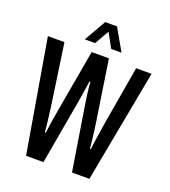

<svg xmlns="http://www.w3.org/2000/svg" viewBox="-155 -987 973 1100"><g transform="rotate(20 331.0 -437.5)"><path d="M132 0 15 -687H116L170 -313Q177 -260 180.5 -229.5Q184 -199 185.5 -184Q187 -169 187 -163H193Q194 -168 196 -185Q198 -202 201.5 -225Q205 -248 209 -271.5Q213 -295 216 -313L282 -687H387L444 -313Q448 -288 451 -262.5Q454 -237 457 -212Q460 -187 462 -163H468Q468 -168 470 -184.5Q472 -201 475.5 -223.5Q479 -246 482.5 -270Q486 -294 489 -313L553 -687H647L518 0H412L352 -375Q346 -415 341.5 -445.5Q337 -476 335.5 -495.5Q334 -515 334 -524H328Q327 -515 322.5 -488Q318 -461 313.5 -430Q309 -399 304 -374L238 0ZM220 -742 296 -875H368L444 -742H381L314 -864H352L283 -742Z"/></g></svg>

Font: Archivo ExtraCondensed Medium
Style: Regular
Weight: 500
Width: 2
Designer: Hector Gatti
Foundry: Omnibus-Type
Version: Version 2.001